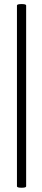

<svg xmlns="http://www.w3.org/2000/svg" viewBox="-20 -758 208 940"><path d="M63 154V-731Q63 -736 74.5 -737.5Q86 -739 97 -737.5Q108 -736 108 -731V154Q108 159 97 160.5Q86 162 74.5 160.5Q63 159 63 154Z"/></svg>

Font: Cormorant SemiBold
Style: Regular
Weight: 600
Designer: Christian Thalmann (Catharsis Fonts)
Foundry: Catharsis Fonts
Version: Version 4.000